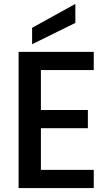

<svg xmlns="http://www.w3.org/2000/svg" viewBox="-20 -961 564 981"><path d="M459 -603C459 -603 459 -696 459 -696C459 -696 75 -696 75 -696C75 -696 75 0 75 0C75 0 459 0 459 0C459 0 459 -93 459 -93C459 -93 189 -93 189 -93C189 -93 189 -306 189 -306C189 -306 429 -306 429 -306C429 -306 429 -399 429 -399C429 -399 189 -399 189 -399C189 -399 189 -603 189 -603C189 -603 459 -603 459 -603ZM365 -941C365 -941 144 -819 144 -819C144 -819 144 -735 144 -735C144 -735 365 -844 365 -844C365 -844 365 -941 365 -941Z"/></svg>

Font: Girnar Poppins
Style: Medium
Weight: 500
Designer: Ninad Kale (Devanagari), Jonny Pinhorn (Latin)
Foundry: Indian Type Foundry
Version: ""